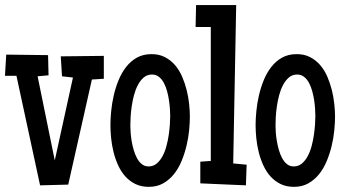

<svg xmlns="http://www.w3.org/2000/svg" viewBox="-21 -723 1358 753"><path d="M386.2 -414.1 339.4 -411.1 246.6 1 136.2 3.9 43.5 -425.8H-1.5L3.4 -508.8L167.5 -506.8L169.4 -427.7L126.5 -423.8L193.8 -93.8L265.1 -418.9L222.2 -423.8L217.3 -502L386.2 -503.9Z M723.6 -265.6Q723.6 -241.2 720.7 -211.4Q717.8 -181.6 710.4 -151.1Q703.1 -120.6 691.2 -91.6Q679.2 -62.5 661.1 -40Q643.1 -17.6 618.9 -3.9Q594.7 9.8 562.5 9.8Q532.2 9.8 509.3 -1.7Q486.3 -13.2 469.7 -32Q453.1 -50.8 441.9 -75.7Q430.7 -100.6 424.1 -127.4Q417.5 -154.3 414.8 -181.6Q412.1 -209 412.1 -232.4Q412.1 -256.8 415 -287.1Q418 -317.4 425 -348.4Q432.1 -379.4 444.1 -408.7Q456.1 -438 473.9 -460.7Q491.7 -483.4 516.1 -497.1Q540.5 -510.7 573.2 -510.7Q603 -510.7 625.7 -499Q648.4 -487.3 665.3 -467.8Q682.1 -448.2 693.1 -422.9Q704.1 -397.5 710.9 -370.4Q717.8 -343.3 720.7 -315.9Q723.6 -288.6 723.6 -265.6ZM646.5 -268.6Q646.5 -278.8 645.5 -294.9Q644.5 -311 641.8 -329.1Q639.2 -347.2 634.3 -365.2Q629.4 -383.3 621.6 -397.9Q613.8 -412.6 602.3 -421.6Q590.8 -430.7 575.2 -430.7Q556.2 -430.7 542.7 -419.2Q529.3 -407.7 519.8 -389.6Q510.3 -371.6 504.4 -349.4Q498.5 -327.1 495.4 -304.9Q492.2 -282.7 491.2 -263.2Q490.2 -243.7 490.2 -231.4Q490.2 -221.2 491.2 -205.3Q492.2 -189.5 495.1 -171.4Q498 -153.3 503.2 -135.5Q508.3 -117.7 516.1 -103Q523.9 -88.4 535.2 -79.3Q546.4 -70.3 561.5 -70.3Q580.1 -70.3 593.5 -81.5Q606.9 -92.8 616.5 -110.6Q626 -128.4 631.8 -150.4Q637.7 -172.4 640.9 -194.6Q644 -216.8 645.3 -236.3Q646.5 -255.9 646.5 -268.6Z M946.3 -77.1 943.4 3.9 764.6 -3.9V-88.9L805.7 -91.8V-617.2H746.1L748 -703.1H905.3L893.6 -82Z M1293 -265.6Q1293 -241.2 1290 -211.4Q1287.1 -181.6 1279.8 -151.1Q1272.5 -120.6 1260.5 -91.6Q1248.5 -62.5 1230.5 -40Q1212.4 -17.6 1188.2 -3.9Q1164.1 9.8 1131.8 9.8Q1101.6 9.8 1078.6 -1.7Q1055.7 -13.2 1039.1 -32Q1022.5 -50.8 1011.2 -75.7Q1000 -100.6 993.4 -127.4Q986.8 -154.3 984.1 -181.6Q981.4 -209 981.4 -232.4Q981.4 -256.8 984.4 -287.1Q987.3 -317.4 994.4 -348.4Q1001.5 -379.4 1013.4 -408.7Q1025.4 -438 1043.2 -460.7Q1061 -483.4 1085.4 -497.1Q1109.9 -510.7 1142.6 -510.7Q1172.4 -510.7 1195.1 -499Q1217.8 -487.3 1234.6 -467.8Q1251.5 -448.2 1262.5 -422.9Q1273.4 -397.5 1280.3 -370.4Q1287.1 -343.3 1290 -315.9Q1293 -288.6 1293 -265.6ZM1215.8 -268.6Q1215.8 -278.8 1214.8 -294.9Q1213.9 -311 1211.2 -329.1Q1208.5 -347.2 1203.6 -365.2Q1198.7 -383.3 1190.9 -397.9Q1183.1 -412.6 1171.6 -421.6Q1160.2 -430.7 1144.5 -430.7Q1125.5 -430.7 1112.1 -419.2Q1098.6 -407.7 1089.1 -389.6Q1079.6 -371.6 1073.7 -349.4Q1067.9 -327.1 1064.7 -304.9Q1061.5 -282.7 1060.5 -263.2Q1059.6 -243.7 1059.6 -231.4Q1059.6 -221.2 1060.5 -205.3Q1061.5 -189.5 1064.5 -171.4Q1067.4 -153.3 1072.5 -135.5Q1077.6 -117.7 1085.4 -103Q1093.3 -88.4 1104.5 -79.3Q1115.7 -70.3 1130.9 -70.3Q1149.4 -70.3 1162.8 -81.5Q1176.3 -92.8 1185.8 -110.6Q1195.3 -128.4 1201.2 -150.4Q1207 -172.4 1210.2 -194.6Q1213.4 -216.8 1214.6 -236.3Q1215.8 -255.9 1215.8 -268.6Z"/></svg>

Font: Maiden Orange
Style: Regular
Weight: 400
Designer: Astigmatic (AOETI)
Foundry: Astigmatic (AOETI)
Version: Version 1.000